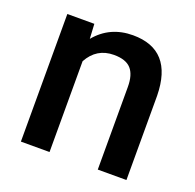

<svg xmlns="http://www.w3.org/2000/svg" viewBox="-101 -642 758 747"><g transform="rotate(20 278.0 -269.0)"><path d="M170.9 -528.3 174.3 -467.3Q232.9 -538.1 328.1 -538.1Q493.2 -538.1 496.1 -349.1V0H377.4V-342.3Q377.4 -392.6 355.7 -416.7Q334 -440.9 284.7 -440.9Q212.9 -440.9 177.7 -376V0H59.1V-528.3Z"/></g></svg>

Font: f629545970084
Style: Regular
Weight: 500
Designer: Google
Version: Version 2.137; 2017